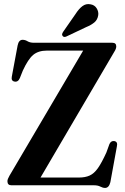

<svg xmlns="http://www.w3.org/2000/svg" viewBox="-20 -910 614 943"><path d="M541.5 -656 179 -38H367.5Q398.5 -38 420.2 -47.8Q442 -57.5 460.8 -84Q479.5 -110.5 502.5 -161L517.5 -202.5Q525.5 -220 542 -217Q559.5 -213.5 554 -190.5L522 -15Q515 13 496 13Q485 13 472.8 6.5Q460.5 0 441.5 0H36Q16.5 0 16.5 -20Q16.5 -30 26.5 -47L388.5 -661.5H210.5Q168.5 -661.5 143.2 -640.5Q118 -619.5 92 -563L77.5 -526.5Q68.5 -505.5 50.5 -509.5Q34 -513 38 -533.5L66.5 -686.5Q72 -714.5 91 -714.5Q103.5 -714.5 115.5 -707.2Q127.5 -700 147 -700H531.5Q551 -700 551 -682Q551 -670.5 541.5 -656ZM351.5 -842Q367.5 -867 385 -880Q402.5 -893 423.5 -889Q444.5 -886 454.8 -869.2Q465 -852.5 462.5 -835.5Q459 -812.5 443 -799.5Q427 -786.5 402.5 -776.5L306.5 -731Q293.5 -725 287.5 -733.5Q284 -738 285.2 -743Q286.5 -748 290 -753.5Z"/></svg>

Font: Fraunces 144pt S050 SemiBold
Style: Regular
Weight: 600
Version: Version 1.000; ttfautohint (v1.8.3)